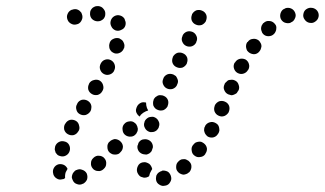

<svg xmlns="http://www.w3.org/2000/svg" viewBox="-20 -590 1068 631"><path d="M539 9Q545 0 542 -10Q541 -15 538 -19Q536 -23 531 -26Q527 -28 522 -29Q517 -30 512 -29V-28Q507 -27 503 -24Q499 -22 496 -17Q493 -13 493 -8Q492 -3 493 2Q495 12 504 17Q513 23 523 20H524Q534 18 539 9ZM266 0Q269 -10 265 -20Q260 -29 250 -32Q241 -36 231 -31H230Q226 -29 223 -25Q219 -21 218 -17Q216 -12 216 -7Q217 -2 219 2Q223 12 233 15Q243 19 252 14H253Q262 9 266 0ZM167 -3Q158 -8 155 -18V-19Q152 -29 157 -38Q162 -47 172 -50Q181 -52 190 -48Q198 -44 202 -35Q199 -30 196 -24Q193 -15 194 -5Q194 -5 194 -5Q192 -3 190 -2Q188 -1 185 -1Q175 2 167 -3ZM453 -6Q448 -7 443 -9Q439 -11 436 -15Q433 -19 431 -24Q428 -34 433 -44Q437 -53 447 -56Q452 -57 457 -57Q462 -56 466 -54Q471 -52 474 -48Q477 -44 479 -39V-38Q479 -37 480 -36Q480 -35 480 -34Q478 -31 477 -29Q472 -21 470 -11Q469 -10 467 -9Q465 -8 462 -7Q458 -6 453 -6ZM609 -40Q610 -51 603 -58Q600 -62 595 -64Q591 -67 586 -67Q581 -67 576 -66Q571 -64 568 -61L567 -60Q559 -53 559 -43Q558 -32 565 -25Q568 -21 573 -19Q577 -17 582 -16Q587 -16 592 -18Q596 -19 600 -23H601Q608 -30 609 -40ZM329 -52Q330 -62 323 -70Q320 -74 315 -76Q311 -78 306 -78Q301 -79 296 -77Q291 -75 288 -72L287 -71Q279 -64 279 -54Q278 -44 285 -36Q288 -32 293 -30Q297 -28 302 -28Q307 -27 312 -29Q317 -31 320 -34L321 -35Q329 -42 329 -52ZM660 -103Q658 -113 650 -119Q646 -122 641 -124Q636 -125 631 -124Q626 -123 622 -121Q618 -118 615 -114L614 -113Q608 -105 610 -95Q611 -84 620 -78Q628 -72 638 -74Q649 -75 655 -84V-85Q661 -93 660 -103ZM160 -98Q161 -93 163 -88Q166 -84 169 -81Q173 -78 178 -77Q188 -74 197 -79Q206 -84 209 -94Q212 -104 207 -114Q202 -123 192 -125Q182 -128 173 -123Q164 -118 161 -108V-107Q160 -103 160 -98ZM384 -109Q383 -119 375 -126Q372 -129 367 -131Q362 -133 357 -133Q352 -132 348 -130Q343 -128 340 -124H339Q332 -116 333 -106Q333 -95 341 -88Q345 -85 350 -83Q354 -82 359 -82Q364 -82 369 -84Q373 -86 376 -90L377 -91Q384 -98 384 -109ZM436 -93Q442 -85 452 -83Q457 -82 461 -82Q466 -83 471 -86Q475 -89 478 -93Q480 -97 481 -102L482 -103Q484 -113 478 -122Q472 -130 462 -132Q457 -133 452 -132Q448 -132 443 -129Q439 -126 436 -122Q434 -118 433 -113L432 -112Q430 -102 436 -93ZM701 -161Q701 -166 700 -171Q699 -176 696 -180Q692 -184 688 -186Q679 -191 669 -188Q659 -185 654 -176V-175Q651 -171 651 -166Q650 -161 652 -156Q653 -152 656 -148Q659 -144 663 -141Q673 -136 683 -139Q692 -142 697 -151L698 -152Q700 -156 701 -161ZM428 -151 427 -150Q421 -142 411 -141Q400 -140 392 -146Q384 -152 383 -162Q381 -173 387 -181L388 -182Q394 -190 405 -191Q415 -193 423 -186Q426 -184 428 -181Q430 -178 431 -175Q432 -171 433 -167Q433 -163 432 -159Q430 -155 428 -151ZM191 -164Q194 -154 203 -149Q212 -144 222 -146Q232 -149 237 -158L238 -159Q243 -167 240 -177Q238 -188 229 -193Q220 -198 210 -196Q200 -193 195 -184L194 -183Q189 -175 191 -164ZM456 -170Q460 -161 470 -157Q475 -155 480 -156Q485 -156 489 -158Q494 -160 497 -164Q500 -167 502 -172V-173Q506 -183 501 -192Q497 -201 487 -205Q483 -207 478 -206Q473 -206 468 -204Q464 -202 460 -198Q457 -195 455 -190V-189Q451 -179 456 -170ZM431 -215Q428 -219 427 -224Q426 -229 428 -234Q429 -238 432 -243Q437 -250 445 -253Q452 -255 460 -253Q460 -243 463 -235Q465 -231 467 -227Q463 -226 459 -224Q450 -220 443 -213Q441 -210 439 -207Q438 -207 438 -207Q438 -208 438 -208Q433 -211 431 -215ZM733 -242Q729 -252 719 -256Q710 -260 700 -257Q691 -253 686 -244V-243Q682 -233 685 -224Q689 -214 698 -210Q708 -205 718 -209Q727 -213 732 -222V-223Q736 -232 733 -242ZM231 -230Q233 -220 242 -215Q251 -210 261 -212Q271 -215 277 -224Q280 -229 280 -234Q281 -239 280 -243Q279 -248 276 -252Q273 -256 268 -259Q259 -264 249 -262Q239 -259 234 -250V-249Q228 -240 231 -230ZM483 -252Q483 -247 484 -243Q486 -238 490 -234Q493 -231 498 -229Q507 -225 517 -228Q526 -232 531 -241V-242Q535 -252 532 -261Q528 -271 518 -275Q514 -277 509 -277Q504 -278 499 -276Q495 -274 491 -271Q487 -267 485 -263V-262Q483 -257 483 -252ZM764 -312Q761 -322 751 -326Q747 -328 742 -328Q737 -328 732 -327Q727 -325 724 -321Q720 -318 718 -314V-313Q713 -303 717 -294Q721 -284 730 -280Q735 -278 740 -277Q745 -277 749 -279Q754 -281 758 -284Q761 -288 763 -292L764 -293Q768 -302 764 -312ZM270 -296Q273 -286 282 -281Q290 -276 301 -278Q311 -281 316 -290Q322 -299 319 -309Q317 -319 308 -325Q299 -330 289 -327Q279 -325 273 -316V-315Q268 -306 270 -296ZM516 -313Q520 -303 529 -299Q538 -295 548 -298Q558 -302 562 -311V-312Q565 -317 565 -322Q565 -327 563 -331Q561 -336 558 -340Q554 -343 550 -345Q540 -349 531 -346Q521 -342 517 -333V-332Q512 -322 516 -313ZM309 -362Q312 -352 321 -347Q330 -342 340 -345Q350 -348 355 -357V-358Q360 -367 357 -377Q354 -387 345 -392Q336 -397 326 -394Q316 -391 311 -381Q306 -371 309 -362ZM798 -380Q795 -390 786 -395Q776 -399 766 -396Q757 -393 752 -384H751Q746 -374 749 -365Q752 -355 761 -350Q771 -345 780 -348Q790 -351 795 -360L796 -361Q801 -370 798 -380ZM547 -383Q551 -373 561 -369Q570 -365 580 -368Q589 -372 594 -381V-382Q598 -392 595 -401Q591 -411 581 -415Q572 -419 562 -416Q553 -412 548 -403V-402Q544 -392 547 -383ZM838 -432Q840 -437 839 -442Q838 -447 835 -451Q833 -455 829 -458Q820 -464 810 -462Q800 -461 794 -452H793Q790 -448 789 -443Q788 -438 789 -433Q790 -428 792 -424Q795 -420 799 -417Q808 -411 818 -412Q828 -414 834 -423Q837 -427 838 -432ZM339 -437Q339 -432 341 -428Q343 -424 347 -420Q351 -417 356 -415Q365 -412 375 -417Q384 -422 387 -431L388 -432Q389 -437 389 -442Q388 -447 386 -451Q384 -456 380 -459Q376 -462 372 -464Q362 -467 352 -462Q343 -458 340 -448V-447Q338 -442 339 -437ZM579 -453Q583 -443 592 -439Q601 -435 611 -438Q621 -442 625 -451V-452Q630 -462 626 -471Q622 -481 613 -485Q603 -489 594 -486Q584 -482 580 -473V-472Q575 -462 579 -453ZM886 -487Q888 -491 888 -496Q889 -501 887 -506Q885 -510 881 -514Q874 -521 864 -521Q854 -522 846 -514H845Q842 -510 840 -506Q838 -501 838 -496Q838 -491 840 -487Q841 -482 845 -478Q852 -471 862 -471Q873 -471 880 -478L881 -479Q884 -482 886 -487ZM360 -490Q370 -487 379 -492Q389 -496 392 -506Q395 -516 390 -525Q390 -526 390 -527Q385 -536 375 -539Q365 -542 356 -537Q347 -532 344 -522Q341 -512 346 -503Q346 -503 346 -503Q350 -494 360 -490ZM610 -523Q614 -513 624 -509Q633 -505 643 -508Q652 -512 657 -521V-522Q661 -532 658 -541Q654 -551 644 -555Q635 -559 625 -556Q616 -552 611 -543V-542Q607 -532 610 -523ZM249 -525Q253 -534 249 -544Q248 -549 244 -552Q241 -556 236 -558Q232 -560 227 -560Q222 -560 217 -558H216Q206 -554 202 -544Q198 -535 202 -525Q204 -520 207 -517Q211 -513 216 -511Q220 -509 225 -509Q230 -509 235 -511H236Q245 -515 249 -525ZM949 -529Q954 -538 950 -548Q946 -558 937 -562Q928 -566 918 -563L917 -562Q907 -559 903 -549Q899 -540 902 -530Q906 -520 915 -516Q925 -512 935 -515V-516Q945 -519 949 -529ZM1016 -519Q1025 -525 1027 -535Q1029 -545 1023 -554Q1017 -562 1007 -564H1006Q996 -566 987 -560Q979 -555 977 -544Q975 -534 981 -526Q987 -517 997 -515H998Q1008 -513 1016 -519ZM309 -521Q314 -523 318 -526Q322 -529 324 -534Q326 -538 326 -543Q327 -553 320 -561Q314 -569 303 -570H302Q297 -570 293 -569Q288 -567 284 -564Q280 -560 278 -556Q276 -552 276 -547Q275 -536 282 -528Q289 -521 299 -520H300Q305 -520 309 -521Z"/></svg>

Font: FRB American Cursive Dotted Black
Style: Bold Italic
Weight: 900
Italic angle: -25°
Version: Version 2.0;Modular Font Editor K font №1